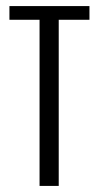

<svg xmlns="http://www.w3.org/2000/svg" viewBox="-20 -611 325 631"><path d="M110 0V-546H11V-591H274V-546H173V0Z"/></svg>

Font: Alumni Sans Thin
Style: Regular
Weight: 400
Version: Version 1.018